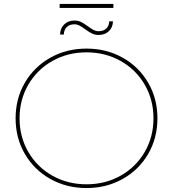

<svg xmlns="http://www.w3.org/2000/svg" viewBox="-20 -949 876 972"><path d="M59 -350Q59 -450 106 -530.5Q153 -611 235 -657Q317 -703 418 -703Q519 -703 601 -657Q683 -611 730 -530.5Q777 -450 777 -350Q777 -250 730 -169.5Q683 -89 601 -43Q519 3 418 3Q317 3 235 -43Q153 -89 106 -169.5Q59 -250 59 -350ZM757 -350Q757 -444 712.5 -520.5Q668 -597 590.5 -640.5Q513 -684 418 -684Q323 -684 245.5 -640.5Q168 -597 123.5 -520.5Q79 -444 79 -350Q79 -256 123.5 -179.5Q168 -103 245.5 -59.5Q323 -16 418 -16Q513 -16 590.5 -59.5Q668 -103 712.5 -179.5Q757 -256 757 -350ZM411 -801Q395 -813 382.5 -819.5Q370 -826 357 -826Q333 -826 318.5 -812.5Q304 -799 303 -774H284Q285 -806 305 -825.5Q325 -845 357 -845Q376 -845 390 -838Q404 -831 425 -816Q441 -804 453.5 -797.5Q466 -791 479 -791Q503 -791 517.5 -804Q532 -817 533 -841H552Q551 -810 531 -791Q511 -772 479 -772Q461 -772 446.5 -779Q432 -786 411 -801ZM282 -929H554V-909H282Z"/></svg>

Font: iiserrat Thin
Style: Regular
Weight: 100
Designer: Akira Ohta
Foundry: Akira Ohta
Version: Version 1.200;Glyphs 3.3.1 (3343)